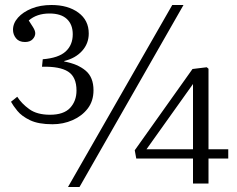

<svg xmlns="http://www.w3.org/2000/svg" viewBox="-20 -734 947 768"><path d="M252 14 669 -714H714L298 14ZM752 0V-100H525L519 -133L750 -458L807 -465L814 -459V-137H893V-100H814V0ZM566 -137H752V-389V-398ZM190 -237Q134 -237 100.5 -253Q67 -269 49.5 -290.5Q32 -312 24 -327L49 -347Q66 -320 97 -297.5Q128 -275 180 -275Q235 -275 260.5 -302.5Q286 -330 286 -372Q286 -426 252.5 -447.5Q219 -469 148 -467L151 -497Q214 -502 242.5 -528Q271 -554 271 -597Q271 -636 247.5 -658Q224 -680 178 -680Q127 -680 95 -652Q103 -640 112 -625.5Q121 -611 121 -601Q121 -588 110.5 -577Q100 -566 80 -566Q56 -566 44 -581Q32 -596 32 -615Q32 -641 52 -663.5Q72 -686 106.5 -700Q141 -714 186 -714Q252 -714 293.5 -683.5Q335 -653 335 -600Q335 -560 308.5 -530.5Q282 -501 237 -490V-488Q291 -478 322.5 -451.5Q354 -425 354 -373Q354 -330 331 -300Q308 -270 270.5 -253.5Q233 -237 190 -237Z"/></svg>

Font: Literata 36pt Light
Style: Regular
Weight: 300
Designer: Latin by Veronika Burian and Jose Scaglione. Greek by Irene Vlachou. Cyrillic by Vera Evstafieva.
Foundry: TypeTogether
Version: Version 3.002